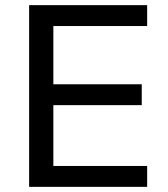

<svg xmlns="http://www.w3.org/2000/svg" viewBox="-20 -725 653 745"><path d="M93 0V-705H551V-624H187V-398H530V-317H187V-81H551V0Z"/></svg>

Font: Nunito Sans 10pt Medium
Style: Regular
Weight: 500
Designer: Vernon Adams
Foundry: Vernon Adams
Version: Version 3.101;gftools[0.9.27]